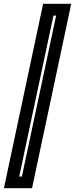

<svg xmlns="http://www.w3.org/2000/svg" viewBox="-42 -770 392 1004"><path d="M-21.5 214 183.5 -750H330.5L125.5 214ZM58.5 153H72.5L251.5 -688.5H237.5Z"/></svg>

Font: Tourney Expanded Regular
Style: Bold Italic
Weight: 700
Width: 7
Italic angle: -12°
Designer: Tyler Finck
Foundry: Etcetera Type Co
Version: Version 1.010; ttfautohint (v1.8.3)